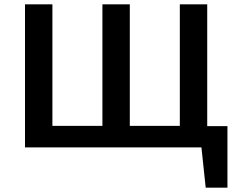

<svg xmlns="http://www.w3.org/2000/svg" viewBox="-20 -678 1108 883"><path d="M881 0V-98H1026L965 0ZM926 185 896 -98H1026V185ZM95 0V-658H221V0ZM451 0V-658H577V0ZM807 0V-658H933V0ZM134 0V-99H894V0Z"/></svg>

Font: Ysabeau Office
Style: Bold
Weight: 700
Designer: Christian Thalmann (Catharsis Fonts)
Version: Version 2.001;gftools[0.9.30]; featfreeze: tnum,lnum,ss02